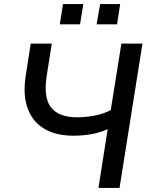

<svg xmlns="http://www.w3.org/2000/svg" viewBox="-20 -918 725 938"><path d="M461 0 506 -287Q485 -277 457.5 -269.5Q430 -262 400 -258.5Q370 -255 340 -255Q253 -255 195.5 -289.5Q138 -324 114.5 -390Q91 -456 106 -550L130 -705H233L209 -553Q191 -445 228 -395Q265 -345 357 -345Q398 -345 441 -353Q484 -361 521 -380L573 -705H676L564 0ZM452 -799 469 -898H567L552 -799ZM272 -799 288 -898H387L371 -799Z"/></svg>

Font: Nunito Sans 12pt SemiBold
Style: Italic
Weight: 600
Italic angle: -9°
Designer: Vernon Adams
Foundry: Vernon Adams
Version: Version 3.101;gftools[0.9.27]